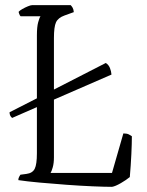

<svg xmlns="http://www.w3.org/2000/svg" viewBox="-20 -724 568 744"><path d="M27 -267Q17 -275 17 -289L123 -343V-587Q123 -620 128 -638Q133 -656 137 -661H60Q57 -663 54.5 -670Q52 -677 52 -678Q56 -683 66.5 -689Q77 -695 88 -699.5Q99 -704 104 -704H254Q258 -700 261.5 -694Q265 -688 266 -677L230 -664Q205 -655 197 -637.5Q189 -620 189 -577V-377L390 -480Q401 -473 406 -460.5Q411 -448 412 -435L189 -338V-114Q189 -92 184.5 -76Q180 -60 176 -54H414L458 -207Q472 -207 479.5 -203Q487 -199 491 -196Q491 -169 489 -126.5Q487 -84 483 -38Q470 -27 448.5 -14.5Q427 -2 414 0Q387 0 339.5 -2Q292 -4 237.5 -8Q183 -12 133.5 -16.5Q84 -21 51 -26Q51 -33 54 -38.5Q57 -44 59 -47L82 -50Q106 -53 114.5 -70Q123 -87 123 -130V-309Z"/></svg>

Font: Texturina Thin
Style: Regular
Weight: 100
Designer: Guillermo Torres Carreño
Foundry: Omnibus-Type
Version: Version 1.002; ttfautohint (v1.8.3)